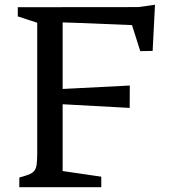

<svg xmlns="http://www.w3.org/2000/svg" viewBox="-20 -776 702 796"><path d="M60.1 -40Q85.4 -46.9 100.3 -52.7Q115.2 -58.6 122.8 -68.8Q130.4 -79.1 132.3 -96.2Q134.3 -113.3 134.3 -142.6V-681.6L53.7 -708V-746.1L553.2 -746.6L622.6 -756.3L612.8 -564.9L561.5 -564L527.3 -671.9L312 -680.7Q270 -682.6 239.7 -683.1V-407.2L518.1 -421.4L517.6 -328.6L239.7 -343.8V-66.9L399.9 -43.5V0H60.1Z"/></svg>

Font: Donegal One
Style: Regular
Weight: 400
Designer: Gary Lonergan
Foundry: Sorkin Type Co.
Version: Version 1.004